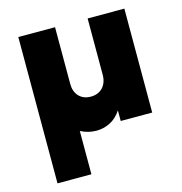

<svg xmlns="http://www.w3.org/2000/svg" viewBox="-107 -612 870 919"><g transform="rotate(-15 328.0 -152.5)"><path d="M65.5 210V-515H247.5V-234Q247.5 -195.5 269.2 -172.5Q291 -149.5 328 -149.5Q352.5 -149.5 370.8 -160.2Q389 -171 399 -190.5Q409 -210 409 -235.5V-515H591V0H435V-52.5Q411.5 -17 379.2 -1Q347 15 311.5 15Q291.5 15 271.5 10Q251.5 5 233.5 -4.5V210Z"/></g></svg>

Font: Geologica ExtraBold
Style: Regular
Weight: 800
Designer: Sindre Bremnes, Frode Helland
Foundry: Monokrom Skriftforlag AS
Version: Version 1.010;gftools[0.9.28]